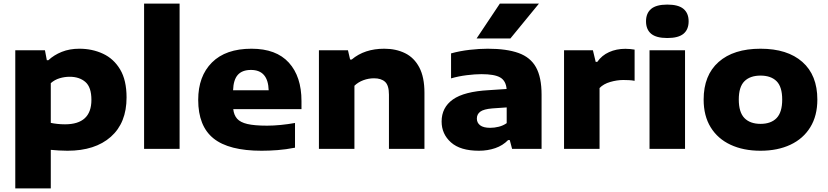

<svg xmlns="http://www.w3.org/2000/svg" viewBox="-20 -828 4605 1068"><path d="M65 220V-548.5H230L240.5 -493H249Q280 -522 323.5 -539.5Q367 -557 421.5 -557Q493 -557 552.8 -529.2Q612.5 -501.5 648.2 -441.8Q684 -382 684 -286Q684 -144.5 596.5 -67Q509 10.5 355.5 10.5Q330.5 10.5 306.8 9Q283 7.5 262.5 5.5V220ZM341.5 -136.5Q488.5 -136.5 488.5 -272.5Q488.5 -343 455 -372Q421.5 -401 367.5 -401Q339.5 -401 311.8 -392.8Q284 -384.5 262.5 -365.5V-144.5Q278.5 -141 299 -138.8Q319.5 -136.5 341.5 -136.5Z M781.5 0V-808H979V0Z M1435 10.5Q1253 10.5 1167.8 -58Q1082.5 -126.5 1082.5 -272.5Q1082.5 -404 1159 -480.5Q1235.5 -557 1379 -557Q1516.5 -557 1586.8 -479.5Q1657 -402 1657 -266V-221H1277.5Q1281 -188 1298.8 -167.8Q1316.5 -147.5 1356.2 -138.2Q1396 -129 1466 -129Q1501 -129 1541.8 -133Q1582.5 -137 1621 -144V-6.5Q1570 3.5 1523.5 7Q1477 10.5 1435 10.5ZM1376 -439Q1327.5 -439 1303 -411.8Q1278.5 -384.5 1276.5 -326H1474.5Q1471 -439 1376 -439Z M1754 0V-548.5H1915.5L1927.5 -497H1936.5Q2007.5 -557 2117.5 -557Q2183 -557 2233.5 -532Q2284 -507 2312.5 -452.8Q2341 -398.5 2341 -312V0H2143.5V-301.5Q2143.5 -353 2122 -372.8Q2100.5 -392.5 2060.5 -392.5Q2030 -392.5 2001 -381.8Q1972 -371 1951.5 -351V0Z M2644 10.5Q2540.5 10.5 2488.5 -36Q2436.5 -82.5 2436.5 -152Q2436.5 -230 2499 -274.5Q2561.5 -319 2699.5 -326.5L2798 -333Q2794 -379 2762.2 -397.2Q2730.5 -415.5 2658 -415.5Q2623 -415.5 2576.5 -409.8Q2530 -404 2489 -392V-531Q2537.5 -544.5 2592.2 -550.8Q2647 -557 2693 -557Q2798 -557 2864.2 -533.2Q2930.5 -509.5 2961.5 -453.8Q2992.5 -398 2992.5 -301V0H2828.5L2815.5 -49H2806.5Q2777 -18.5 2734.8 -4Q2692.5 10.5 2644 10.5ZM2632.5 -168.5Q2632.5 -145 2650.8 -131Q2669 -117 2707 -117Q2730 -117 2754.2 -123Q2778.5 -129 2798.5 -143V-230.5L2718.5 -225Q2670.5 -221 2651.5 -206.8Q2632.5 -192.5 2632.5 -168.5ZM2631 -614 2760.5 -808H2978L2819 -614Z M3117.5 0V-548.5H3278L3293.5 -484H3302.5Q3327.5 -520 3368.2 -538.2Q3409 -556.5 3458.5 -556.5Q3472.5 -556.5 3485.8 -555.2Q3499 -554 3510 -552V-378.5Q3495 -381.5 3478.2 -382.2Q3461.5 -383 3447 -383Q3412 -383 3374.8 -372.2Q3337.5 -361.5 3315 -338.5V0Z M3593 0V-548.5H3790.5V0ZM3692 -616.5Q3630.5 -616.5 3602 -640.2Q3573.5 -664 3573.5 -709.5Q3573.5 -754.5 3602 -778.5Q3630.5 -802.5 3692 -802.5Q3753.5 -802.5 3782 -778.5Q3810.5 -754.5 3810.5 -709.5Q3810.5 -664 3782 -640.2Q3753.5 -616.5 3692 -616.5Z M4210.5 10.5Q4115 10.5 4043.8 -22.8Q3972.5 -56 3933.2 -119.8Q3894 -183.5 3894 -274Q3894 -409.5 3977.2 -483.2Q4060.5 -557 4210.5 -557Q4360 -557 4443.2 -483.5Q4526.5 -410 4526.5 -274Q4526.5 -184 4487.2 -120.2Q4448 -56.5 4376.8 -23Q4305.5 10.5 4210.5 10.5ZM4210.5 -139Q4268.5 -139 4299.8 -171.2Q4331 -203.5 4331 -274Q4331 -345 4299.8 -376.2Q4268.5 -407.5 4210.5 -407.5Q4152.5 -407.5 4121 -376.2Q4089.5 -345 4089.5 -274.5Q4089.5 -203.5 4121 -171.2Q4152.5 -139 4210.5 -139Z"/></svg>

Font: Encode Sans Expanded ExtraBold
Style: Regular
Weight: 800
Width: 7
Designer: Multiple Designers
Foundry: Impallari Type
Version: Version 3.000; ttfautohint (v1.8.3) -l 8 -r 50 -G 200 -x 14 